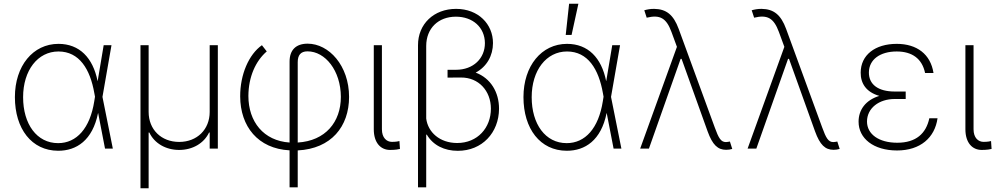

<svg xmlns="http://www.w3.org/2000/svg" viewBox="-20 -784 5257 1013"><path d="M286.6 11.4C383.9 11.7 468.4 -44 497.2 -187.1H497.9L534.1 0H575.3L520.6 -272.7L568.2 -545.5H527L495.4 -356.9H494.7C470.2 -479 399.5 -552.6 288.4 -552.6C153.8 -552.6 58.6 -436.1 58.6 -271.7C58.6 -104.4 147 11 286.6 11.4ZM481.2 -273.8 477.3 -249.6C454.9 -107.2 384.6 -28.8 286.6 -28.8C174.4 -28.8 101.9 -128.9 101.9 -271.3C101.9 -412.6 179 -512.4 288.4 -512.4C398.8 -512.4 455.6 -418.7 477.6 -293Z M721.2 209.2H764.2V-84.9H767.8C794.7 -27.7 854.8 7.1 925.4 7.1C995.7 7.1 1056.1 -27.7 1083.1 -84.9H1086.3V0H1129.3V-545.5H1086.3V-193.5C1086.3 -100.9 1019.9 -35.2 925.4 -35.2C830.6 -35.2 764.2 -100.5 764.2 -193.5V-545.5H721.2Z M1507.8 204.5H1550.8V9.6C1727.3 0.7 1821.7 -116.1 1821.7 -272.7C1821.7 -437.9 1715.2 -553.6 1603 -553.6C1541.9 -553.6 1507.8 -520.6 1507.8 -459.2V-32C1370.7 -41.2 1290.5 -141.7 1290.5 -278.1C1291.2 -379.3 1328.8 -462 1387.4 -512.8L1361.9 -545.5C1292.6 -496.8 1246.8 -390.6 1247.2 -275.2C1247.9 -117.2 1340.6 0.4 1507.8 9.2ZM1550.8 -32V-456C1550.8 -492.5 1566.1 -513.1 1602.3 -513.1C1696 -513.1 1777.7 -411.6 1778.4 -273.1C1778.4 -139.9 1696.7 -40.8 1550.8 -32Z M1952.1 -545.5V-101.9C1952.1 -30.9 1988.3 7.1 2038 7.1C2066.1 7.1 2084.2 3.6 2090.2 1.8L2087.4 -39.8C2084.2 -38.4 2068.2 -35.5 2047.9 -35.5C2019.5 -35.5 1995 -57.2 1995 -101.9V-545.5Z M2386.4 -737.2C2268.5 -737.2 2185 -657 2185.4 -545.1V204.5H2228.7V-72.8L2231.5 -74.2C2264.9 -17 2325.3 11.7 2394.9 11.7C2523.8 12.1 2612.2 -84.2 2612.9 -209.9C2613.3 -297.2 2568.5 -371.8 2489.7 -400.9C2548.3 -432.2 2581 -490.1 2581 -556.8C2581 -656.6 2503.6 -737.2 2386.4 -737.2ZM2228.7 -158.7V-541.2C2228.7 -634.6 2292.6 -696 2385.3 -696C2474.8 -696 2537.6 -639.6 2538.4 -556.8C2538.7 -476.6 2478 -415.8 2385.7 -415.8H2341.3V-374.6L2411.9 -375C2505.3 -375.7 2569.6 -304.7 2570 -211.3C2570.3 -110.1 2500 -29.5 2392 -29.5C2300.4 -29.5 2237.6 -86.3 2228.7 -158.7Z M2969.8 11.4C3067.1 11.7 3151.6 -44 3180.4 -187.1H3181.1L3217.3 0H3258.5L3203.8 -272.7L3251.4 -545.5H3210.2L3178.6 -356.9H3177.9C3153.4 -479 3082.7 -552.6 2971.6 -552.6C2837 -552.6 2741.8 -436.1 2741.8 -271.7C2741.8 -104.4 2830.3 11 2969.8 11.4ZM3164.4 -273.8 3160.5 -249.6C3138.1 -107.2 3067.8 -28.8 2969.8 -28.8C2857.6 -28.8 2785.2 -128.9 2785.2 -271.3C2785.2 -412.6 2862.2 -512.4 2971.6 -512.4C3082 -512.4 3138.8 -418.7 3160.9 -293ZM2964.8 -599.8H2995.7L3031.6 -764.2H2982.6Z M3811.1 6.4C3822.1 6.4 3833.1 5 3843.4 1.8L3831 -37.3C3824.2 -35.9 3815.3 -34.4 3809.7 -34.4C3783.7 -34.4 3771.3 -55.8 3751.4 -110.8L3560.7 -631.7C3533.4 -706 3495.7 -736.2 3431.8 -737.2C3411.9 -737.6 3392.8 -733.7 3379.3 -729.8L3392 -690.7C3462 -707.4 3495.4 -689.3 3522.7 -615.4L3551.5 -536.9L3357.6 0H3403.8L3571 -473.4H3576L3576.3 -472.7L3713.4 -90.9C3739.3 -19.5 3767 6.4 3811.1 6.4Z M4377.8 6.4C4388.8 6.4 4399.9 5 4410.2 1.8L4397.7 -37.3C4391 -35.9 4382.1 -34.4 4376.4 -34.4C4350.5 -34.4 4338.1 -55.8 4318.2 -110.8L4127.5 -631.7C4100.1 -706 4062.5 -736.2 3998.6 -737.2C3978.7 -737.6 3959.5 -733.7 3946 -729.8L3958.8 -690.7C4028.8 -707.4 4062.1 -689.3 4089.5 -615.4L4118.3 -536.9L3924.4 0H3970.5L4137.8 -473.4H4142.8L4143.1 -472.7L4280.2 -90.9C4306.1 -19.5 4333.8 6.4 4377.8 6.4Z M4758.5 -290.1V-301.1H4700.6C4612.2 -301.1 4563.6 -339.1 4564.3 -402.3C4565 -469.1 4622.2 -512.4 4711.3 -512.4C4792.3 -512.4 4845.2 -474.4 4860.8 -398.8H4905.2C4889.9 -497.9 4817.5 -552.6 4711.3 -552.6C4596.9 -552.6 4521 -493.6 4521 -400.6C4520.6 -343.8 4550.1 -297.9 4619.3 -278.1C4546.5 -255.7 4509.9 -204.2 4509.9 -142C4509.9 -53.6 4588.8 9.9 4712.7 9.9C4836.3 9.9 4912.3 -58.2 4926.5 -160.2H4883.2C4866.1 -79.5 4812.9 -30.9 4714.1 -30.9C4616.8 -30.9 4554.7 -76 4554.3 -142.4C4554.3 -213.4 4617.5 -261.7 4700.6 -261.7H4758.5Z M5073.5 -545.5V-101.9C5073.5 -30.9 5109.7 7.1 5159.4 7.1C5187.5 7.1 5205.6 3.6 5211.6 1.8L5208.8 -39.8C5205.6 -38.4 5189.6 -35.5 5169.4 -35.5C5141 -35.5 5116.5 -57.2 5116.5 -101.9V-545.5Z"/></svg>

Font: Karasuma Gothic
Style: Thin
Weight: 200
Designer: Rasmus Andersson / Ryoko Ishizuka
Foundry: rsms
Version: Version 1.00